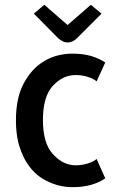

<svg xmlns="http://www.w3.org/2000/svg" viewBox="-20 -775 498 806"><path d="M421.9 -26.4Q413.1 -45.9 385.7 -107.4Q369.1 -94.7 345.7 -87.9Q322.3 -81.1 297.9 -81.1Q245.1 -81.1 203.1 -127Q160.2 -171.9 160.2 -271.5Q160.2 -370.1 202.1 -415Q244.1 -460 297.9 -460Q322.3 -460 345.7 -453.1Q369.1 -446.3 385.7 -433.6Q398.4 -460 421.9 -512.7Q397.5 -529.3 362.3 -540Q347.7 -543.9 330.1 -546.9Q308.6 -549.8 284.2 -549.8Q252.9 -549.8 221.7 -542Q191.4 -534.2 164.1 -517.6Q113.3 -487.3 80.1 -425.8Q46.9 -365.2 46.9 -269.5Q46.9 -218.8 56.6 -177.7Q67.4 -136.7 85 -104.5Q118.2 -44.9 171.9 -17.6Q225.6 10.7 284.2 10.7Q328.1 10.7 362.3 1Q396.5 -8.8 421.9 -26.4ZM406.2 -717.8Q394.5 -727.5 361.3 -754.9Q336.9 -733.4 263.7 -669.9Q239.3 -691.4 166 -754.9Q155.3 -746.1 122.1 -717.8Q147.5 -692.4 223.6 -615.2Q233.4 -606.4 243.2 -601.6Q252.9 -596.7 263.7 -596.7Q264.6 -596.7 266.6 -596.7Q276.4 -597.7 285.2 -601.6Q294.9 -606.4 303.7 -615.2Q337.9 -649.4 406.2 -717.8Z"/></svg>

Font: DaxlinePro-Medium
Style: Medium
Weight: 400
Designer: Hans Reichel
Version: Version 7.502; 2006